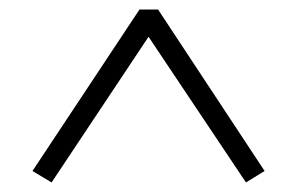

<svg xmlns="http://www.w3.org/2000/svg" viewBox="-20 -732 622 402"><path d="M88 -350 48 -374 272 -712H311L534 -374L495 -350L291 -655Z"/></svg>

Font: Literata 12pt Light
Style: Regular
Weight: 300
Designer: Latin by Veronika Burian and Jose Scaglione. Greek by Irene Vlachou. Cyrillic by Vera Evstafieva.
Foundry: TypeTogether
Version: Version 3.002